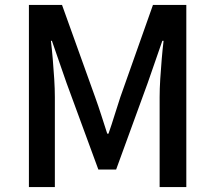

<svg xmlns="http://www.w3.org/2000/svg" viewBox="-20 -757 870 777"><path d="M97 0V-737H231L365 -364Q378 -328 390 -290.5Q402 -253 414 -216H419Q432 -253 443.5 -290.5Q455 -328 467 -364L599 -737H734V0H626V-364Q626 -397 628.5 -437Q631 -477 634.5 -518Q638 -559 642 -592H637L578 -422L450 -71H378L249 -422L190 -592H186Q190 -559 193.5 -518Q197 -477 199.5 -437Q202 -397 202 -364V0Z"/></svg>

Font: Noto Sans KR Medium
Style: Regular
Weight: 500
Designer: Ryoko NISHIZUKA  (kana, bopomofo & ideographs); Paul D. Hunt (Latin, Greek & Cyrillic); Sandoll Communications , Soo-you
Foundry: Adobe
Version: Version 2.004-H2;hotconv 1.0.118;makeotfexe 2.5.65603